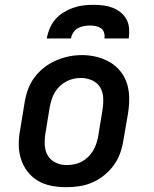

<svg xmlns="http://www.w3.org/2000/svg" viewBox="-20 -770 640 798"><path d="M254 8Q223 8 192.5 2Q162 -4 137 -19Q112 -34 94 -57.5Q76 -81 67 -109.5Q58 -138 58 -169.5Q58 -201 64 -232L82 -342Q86 -369 95.5 -396Q105 -423 122 -446.5Q139 -470 162.5 -488.5Q186 -507 212.5 -518.5Q239 -530 266 -535.5Q293 -541 321 -541Q353 -541 382.5 -533.5Q412 -526 437.5 -511Q463 -496 481.5 -472.5Q500 -449 508.5 -420.5Q517 -392 517 -360.5Q517 -329 512 -298L493 -188Q489 -161 479.5 -134Q470 -107 453 -83.5Q436 -60 413 -41.5Q390 -23 363.5 -11.5Q337 0 309 4Q281 8 254 8ZM256 -84Q272 -84 288 -87Q304 -90 318.5 -97.5Q333 -105 345.5 -117Q358 -129 366.5 -143Q375 -157 380 -172Q385 -187 388 -203L406 -313Q410 -338 409 -362.5Q408 -387 396.5 -406.5Q385 -426 363 -436Q341 -446 317 -446Q301 -446 285.5 -442.5Q270 -439 255.5 -431.5Q241 -424 229 -412.5Q217 -401 208.5 -387Q200 -373 195 -357.5Q190 -342 187 -327L169 -217Q165 -193 166 -168.5Q167 -144 178 -124.5Q189 -105 210.5 -94.5Q232 -84 256 -84Q256 -84 256 -84Q256 -84 256 -84ZM174 -610Q178 -631 186.5 -651.5Q195 -672 209.5 -689Q224 -706 243.5 -718Q263 -730 284 -737.5Q305 -745 326 -747.5Q347 -750 368 -750Q389 -750 409 -747.5Q429 -745 447.5 -738Q466 -731 481.5 -718.5Q497 -706 506 -689Q515 -672 516.5 -651.5Q518 -631 515 -610H414Q416 -622 412.5 -634Q409 -646 399.5 -652.5Q390 -659 378 -661.5Q366 -664 354 -664Q341 -664 328 -661.5Q315 -659 303.5 -652.5Q292 -646 284.5 -634.5Q277 -623 275 -610Z"/></svg>

Font: Iosevka Curly Slab SmBdEx
Style: Italic
Weight: 600
Width: 7
Italic angle: -9°
Monospace: yes
Designer: Belleve Invis
Foundry: Belleve Invis
Version: Version 11.1.0; ttfautohint (v1.8.3)